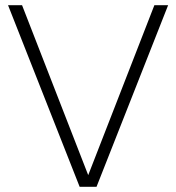

<svg xmlns="http://www.w3.org/2000/svg" viewBox="-20 -720 679 740"><path d="M287 0 11 -700H65L320 -45L575 -700H628L352 0Z"/></svg>

Font: Red Hat Text Light
Style: Regular
Weight: 300
Designer: Pentagram, MCKL
Foundry: Pentagram, MCKL
Version: Version 1.023; ttfautohint (v1.8.3)